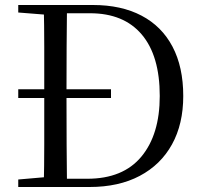

<svg xmlns="http://www.w3.org/2000/svg" viewBox="-20 -748 810 768"><path d="M424 -356H53V-391H424ZM53 0V-30L191 -42H202V0ZM155 0Q157 -84 157 -170.5Q157 -257 157 -358V-385Q157 -474 157 -559.5Q157 -645 155 -728H248Q247 -645 246.5 -560Q246 -475 246 -385V-358Q246 -257 246.5 -170.5Q247 -84 248 0ZM202 0V-33H329Q472 -33 545.5 -121.5Q619 -210 619 -364Q619 -525 547 -610Q475 -695 340 -695H202V-728H352Q465 -728 546 -685.5Q627 -643 670 -561.5Q713 -480 713 -364Q713 -252 668 -170.5Q623 -89 539 -44.5Q455 0 338 0ZM53 -698V-728H202V-687H191Z"/></svg>

Font: Noto Serif JP ExtraLight
Style: Regular
Weight: 400
Version: Version 2.003-H1;hotconv 1.1.1;makeotfexe 2.6.0